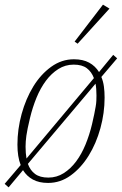

<svg xmlns="http://www.w3.org/2000/svg" viewBox="-28 -775 524 826"><path d="M-8 16 61 -65Q47 -100 47 -153Q47 -219 65 -284.5Q83 -350 115 -402.5Q147 -455 192 -487.5Q237 -520 290 -520Q329 -520 355.5 -505.5Q382 -491 398 -465L459 -539L476 -524L408 -444Q416 -425 419 -403Q422 -381 422 -355Q422 -289 404 -223.5Q386 -158 353.5 -105.5Q321 -53 276.5 -20.5Q232 12 179 12Q140 12 113.5 -2.5Q87 -17 71 -43L9 31ZM289 -497Q253 -497 223 -478Q193 -459 169.5 -427.5Q146 -396 129 -354.5Q112 -313 101 -267Q89 -217 85.5 -191.5Q82 -166 82 -144Q82 -130 83 -117Q84 -104 86 -93L376 -439Q366 -466 345.5 -481.5Q325 -497 289 -497ZM180 -11Q216 -11 246 -30Q276 -49 299.5 -80.5Q323 -112 340 -153.5Q357 -195 368 -241Q374 -266 377.5 -284Q381 -302 383.5 -316Q386 -330 386.5 -341.5Q387 -353 387 -364Q387 -395 383 -415L92 -70Q102 -42 123 -26.5Q144 -11 180 -11ZM293 -596 415 -755 443 -738 306 -587Z"/></svg>

Font: IBM Plex Serif ExtraLight
Style: Italic
Weight: 200
Italic angle: -14°
Designer: Mike Abbink, Paul van der Laan, Pieter van Rosmalen
Foundry: Bold Monday
Version: Version 2.5